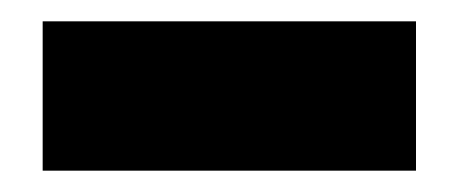

<svg xmlns="http://www.w3.org/2000/svg" viewBox="-20 -822 430 180"><path d="M20 -662V-802H370V-662Z"/></svg>

Font: Braah One
Style: Regular
Weight: 400
Designer: Ashish Kumar
Foundry: Ashish Kumar
Version: Version 1.001; ttfautohint (v1.8.4.7-5d5b);gftools[0.9.29]